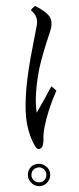

<svg xmlns="http://www.w3.org/2000/svg" viewBox="-20 -859 268 654"><path d="M99 -839Q136 -821 149 -802Q161 -784 151 -753Q123 -669 114 -626Q96 -534 105 -475Q114 -490 130.5 -520Q147 -550 155 -565Q158 -563 163.5 -558Q169 -553 172 -550Q159 -521 148 -488Q126 -420 128 -384Q128 -359 119 -354Q108 -346 99 -362Q81 -392 72 -437Q58 -515 84 -661Q87 -679 94 -714Q101 -749 104 -766Q113 -803 86 -823Q86 -826 88 -828.5Q90 -831 93.5 -833.5Q97 -836 98 -838V-839ZM112 -301Q123 -301 131 -296Q151 -285 151 -263Q151 -253 146 -245Q135 -225 113 -225Q101 -225 90 -233Q75 -245 75 -263Q75 -280 86 -291Q96 -301 112 -301ZM113 -289Q107 -289 99 -285Q87 -278 87 -263Q87 -253 94 -246Q101 -238 113 -238Q121 -238 124 -240Q138 -248 138 -263Q138 -274 131 -281Q123 -289 113 -289Z"/></svg>

Font: Miso
Style: Regular
Weight: 400
Version: Version 1.1